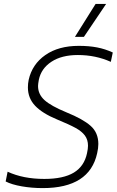

<svg xmlns="http://www.w3.org/2000/svg" viewBox="-20 -949 598 984"><path d="M470 -929H524L410 -760H364ZM9 -19 19 -69Q99 -32 207 -32Q305 -32 358.5 -64.5Q412 -97 426 -164Q431 -187 431 -202Q431 -233 415 -254.5Q399 -276 367 -293.5Q335 -311 272 -337Q197 -368 160 -407Q123 -446 123 -501Q123 -521 127 -540Q145 -620 212.5 -667Q280 -714 384 -714Q436 -714 477.5 -706Q519 -698 558 -680L548 -632Q470 -667 379 -667Q296 -667 243.5 -632.5Q191 -598 179 -540Q175 -518 175 -508Q175 -466 208 -436Q241 -406 321 -373Q405 -339 444.5 -304Q484 -269 484 -211Q484 -190 478 -164Q439 15 199 15Q143 15 91.5 6Q40 -3 9 -19Z"/></svg>

Font: Prompt ExtraLight
Style: Italic
Weight: 275
Italic angle: -12°
Designer: Katatrad Team
Foundry: CadsonDemak
Version: Version 1.000